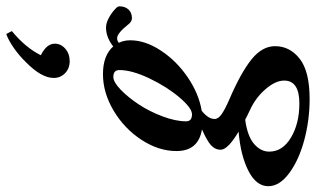

<svg xmlns="http://www.w3.org/2000/svg" viewBox="-302 -582 1051 640"><g transform="rotate(-90 224.0 -261.5)"><path d="M284.7 -608.4Q284.7 -649.4 336.9 -700.7Q358.4 -723.1 384.8 -741.5Q411.1 -759.8 431.2 -766.6L440.9 -748Q385.3 -702.1 360.4 -651.4Q398.9 -632.3 398.9 -605Q398.9 -584.5 382.1 -569.8Q365.2 -555.2 340.8 -555.2Q316.4 -555.2 300.5 -570.6Q284.7 -585.9 284.7 -608.4ZM214.4 244.6Q144 244.6 77.1 226.6Q10.3 208.5 -33 176.3Q-76.2 144 -76.2 106.9Q-76.2 66.9 -25.4 40.8Q25.4 14.6 105.5 7.8Q45.4 -28.3 45.4 -51.8Q45.4 -70.8 60.8 -84.5Q76.2 -98.1 113.3 -114.3Q41 -126 41 -199.2Q41 -258.8 78.4 -315.9Q115.7 -373 175.5 -408.7Q235.4 -444.3 297.4 -444.3Q359.4 -444.3 389.6 -410.2Q420.4 -434.1 452.6 -434.1Q467.8 -434.1 485.6 -424.3Q503.4 -414.6 516.1 -401.9Q523.4 -395.5 523.4 -389.2Q523.4 -370.6 512.7 -359.1Q502 -347.7 483.9 -347.7Q473.1 -347.7 464.4 -358.4Q433.6 -397.5 417 -397Q409.7 -397.5 401.9 -391.6Q410.2 -374 410.2 -353.5Q410.2 -303.2 375.7 -251Q341.3 -198.7 286.6 -161.6Q231.9 -124.5 175.3 -115.2Q147.9 -93.3 147.9 -72.3Q147.9 -59.6 164.8 -48.1Q181.6 -36.6 214.4 -22.5Q302.7 15.6 346.7 51Q390.6 86.4 390.6 129.4Q390.6 178.7 348.4 211.7Q306.2 244.6 214.4 244.6ZM163.6 -147.5Q184.1 -147.5 219.5 -189Q254.9 -230.5 283 -289.1Q311 -347.7 311 -389.6Q311 -409.7 288.1 -409.7Q271 -409.7 245.6 -385.3Q220.2 -360.8 196.8 -325.4Q173.3 -290 156.7 -246.1Q140.1 -202.1 140.1 -167Q140.1 -147.5 163.6 -147.5ZM39.1 109.9Q39.1 154.3 85.9 182.4Q132.8 210.4 199.7 210.4Q275.9 210.4 275.9 159.7Q275.9 130.9 247.6 97.9Q219.2 64.9 178.2 45.9Q159.2 37.1 145.5 29.8Q90.8 37.1 64.9 59.3Q39.1 81.5 39.1 109.9Z"/></g></svg>

Font: Elstob
Style: Bold Italic
Weight: 700
Italic angle: -20°
Designer: Peter S. Baker
Version: Version 1.015